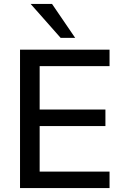

<svg xmlns="http://www.w3.org/2000/svg" viewBox="-20 -958 629 978"><path d="M82 0V-705H538V-621H182V-400H517V-316H182V-84H538V0ZM289 -765 136 -938H245L363 -765Z"/></svg>

Font: Nunito Sans 12pt ExtraLight 12pt SemiBold
Style: Regular
Weight: 600
Version: Version 3.101;gftools[0.9.27]